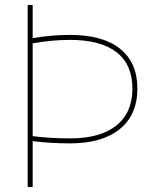

<svg xmlns="http://www.w3.org/2000/svg" viewBox="-20 -750 622 770"><path d="M511 -395Q511 -491 447.5 -540.5Q384 -590 261 -590Q186 -590 111 -576V-204Q182 -195 261 -195Q382 -195 446.5 -246.5Q511 -298 511 -395ZM111 -184V0H91V-730H111V-597Q185 -610 261 -610Q392 -610 461.5 -554.5Q531 -499 531 -395Q531 -290 460.5 -232.5Q390 -175 261 -175Q182 -175 111 -184Z"/></svg>

Font: Mplus 1p Thin
Style: Regular
Weight: 250
Version: Version 1.061